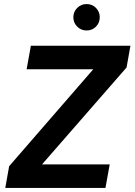

<svg xmlns="http://www.w3.org/2000/svg" viewBox="-20 -925 662 945"><path d="M6 0 25 -107 439 -584H111L132 -700H622L603 -593L187 -116H520L499 0ZM406 -775Q379 -775 360 -794Q341 -813 341 -840Q341 -867 360 -886Q379 -905 406 -905Q434 -905 452.5 -886Q471 -867 471 -840Q471 -813 452.5 -794Q434 -775 406 -775Z"/></svg>

Font: DM Sans 10pt ExtraBold
Style: Italic
Weight: 800
Italic angle: -10°
Version: Version 4.004;gftools[0.9.30]